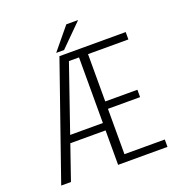

<svg xmlns="http://www.w3.org/2000/svg" viewBox="-151 -979 1012 1100"><g transform="rotate(-20 355.0 -429.0)"><path d="M266.5 -724 377 -858H449L314.5 -724ZM380.5 0V-210H165.5L93 0H33.5L277.5 -700H681.5V-655H435.5V-366.5H631.5V-321.5H435.5V-45H681.5V0ZM181 -255H380.5V-655H319Z"/></g></svg>

Font: League Mono UltraLight
Style: Regular
Weight: 200
Width: 6
Designer: Tyler Finck
Foundry: The League of Moveable Type / Tyler Finck
Version: Version 2.210